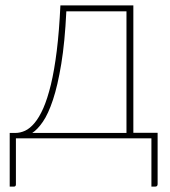

<svg xmlns="http://www.w3.org/2000/svg" viewBox="-20 -513 630 712"><path d="M474.5 -493V-20.5H564.5V169.5Q564.5 179 555.5 179H541.5V0H39V171.5Q39 174.5 37.2 176.8Q35.5 179 31.5 179H16V-20H37Q55 -20 73 -28.2Q91 -36.5 108.2 -57Q125.5 -77.5 140.8 -112.2Q156 -147 168.8 -199.5Q181.5 -252 190.5 -324.5Q199.5 -397 204 -493ZM226 -471Q220.5 -356 207.2 -276Q194 -196 176.5 -143.2Q159 -90.5 139 -61.5Q119 -32.5 99.5 -20H449V-471Z"/></svg>

Font: Lato Thin
Style: Regular
Weight: 200
Designer: Lukasz Dziedzic
Foundry: tyPoland Lukasz Dziedzic
Version: Version 2.007; 2014-02-27